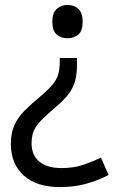

<svg xmlns="http://www.w3.org/2000/svg" viewBox="-20 -566 474 778"><path d="M292 -304Q292 -267 284.5 -239Q277 -211 259 -186.5Q241 -162 208 -134Q170 -102 148 -79.5Q126 -57 117 -36Q108 -15 108 15Q108 63 139.5 89Q171 115 229 115Q279 115 317 102Q355 89 389 73L420 143Q380 164 331.5 178Q283 192 223 192Q128 192 76 145Q24 98 24 17Q24 -28 38.5 -59.5Q53 -91 79.5 -117.5Q106 -144 142 -174Q176 -203 193 -223.5Q210 -244 216 -265Q222 -286 222 -314V-331H292ZM315 -478Q315 -441 297.5 -426Q280 -411 253 -411Q228 -411 210 -426Q192 -441 192 -478Q192 -514 210 -530Q228 -546 253 -546Q280 -546 297.5 -530Q315 -514 315 -478Z"/></svg>

Font: Noto Sans Georgian
Style: Regular
Weight: 400
Designer: Monotype Design Team, Akaki Razmadze
Foundry: Google LLC
Version: Version 2.002